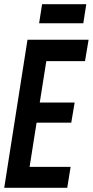

<svg xmlns="http://www.w3.org/2000/svg" viewBox="-25 -888 439 908"><path d="M-5 0 105 -700H394L377 -599H194L163 -403H328L312 -308H148L115 -99H309L293 0ZM160 -778 174 -868H383L369 -778Z"/></svg>

Font: Georama Condensed SemiBold
Style: Italic
Weight: 600
Width: 3
Italic angle: -9°
Designer: Jean-Baptiste Levee
Foundry: Production Type
Version: Version 1.000